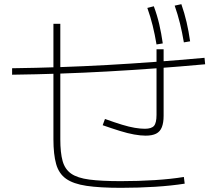

<svg xmlns="http://www.w3.org/2000/svg" viewBox="-20 -875 1040 920"><path d="M559 25Q458 25 394.5 15.5Q331 6 296.5 -18.5Q262 -43 249 -89Q236 -135 236 -208V-761H269V-208Q269 -143 280 -103.5Q291 -64 321 -43Q351 -22 408.5 -14.5Q466 -7 559 -7Q644 -7 722 -12Q800 -17 861 -27L865 5Q802 15 723 20Q644 25 559 25ZM678 -225Q654 -225 623 -230.5Q592 -236 555 -247.5Q518 -259 472 -275L483 -305Q530 -288 564.5 -277.5Q599 -267 626 -262.5Q653 -258 674 -258Q706 -258 718 -272Q730 -286 730 -325V-564V-639H764V-564V-320Q764 -287 755.5 -265.5Q747 -244 728 -234.5Q709 -225 678 -225ZM730 -662Q722 -710 711.5 -752.5Q701 -795 686 -837L717 -845Q733 -802 743 -759Q753 -716 760 -667ZM861 -672Q853 -720 842.5 -762.5Q832 -805 817 -848L849 -855Q864 -812 874 -769Q884 -726 891 -677ZM38 -548Q268 -551 493 -563.5Q718 -576 960 -598L963 -567Q721 -545 495 -532.5Q269 -520 38 -517Z"/></svg>

Font: M PLUS 2 Thin ExtraLight
Style: Regular
Weight: 250
Version: Version 1.001